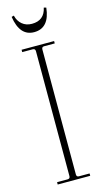

<svg xmlns="http://www.w3.org/2000/svg" viewBox="-123 -827 464 867"><g transform="rotate(-15 109.0 -394.0)"><path d="M109 -692Q42 -692 28 -785L39 -788Q45 -762 63.5 -746.5Q82 -731 109 -731Q167 -731 179 -788L190 -785Q180 -692 109 -692ZM33 0V-11H82Q94 -11 94 -23V-607Q94 -619 82 -619H33V-630H185V-619H135Q124 -619 124 -607V-23Q124 -11 135 -11H185V0Z"/></g></svg>

Font: Arapey Thin-Display
Style: Regular
Weight: 100
Designer: Eduardo Rodriguez Tunni
Foundry: Eduardo Rodriguez Tunni
Version: Version 4.000